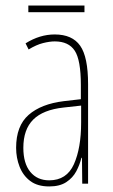

<svg xmlns="http://www.w3.org/2000/svg" viewBox="-20 -661 406 691"><path d="M177 -537Q240 -537 268.5 -496.5Q297 -456 297 -358V0H276L275 -93H273Q267 -68 254.5 -44.5Q242 -21 218.5 -5.5Q195 10 157 10Q115 10 89 -9.5Q63 -29 50.5 -61Q38 -93 38 -129Q38 -208 83 -247.5Q128 -287 210 -297L271 -304V-355Q271 -445 249 -478.5Q227 -512 177 -512Q159 -512 135 -506Q111 -500 83 -483L72 -505Q123 -537 177 -537ZM209 -274Q135 -266 99.5 -230.5Q64 -195 64 -129Q64 -73 89 -42.5Q114 -12 157 -12Q220 -12 246 -70Q272 -128 272 -220V-281ZM284 -641V-617H82V-641Z"/></svg>

Font: Noto Sans Thai Looped ExtraCondensed Thin
Style: Regular
Weight: 100
Width: 2
Designer: Sasikarn Vongin, Ben Mitchell
Foundry: The Fontpad Ltd
Version: Version 1.001; ttfautohint (v1.8.4.7-5d5b)